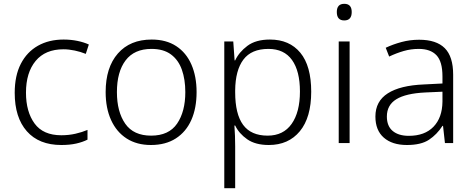

<svg xmlns="http://www.w3.org/2000/svg" viewBox="-20 -749 2474 1005"><path d="M301 10Q184 10 120.5 -62Q57 -134 57 -263Q57 -353 89 -415Q121 -477 178.5 -509.5Q236 -542 313 -542Q351 -542 385 -535Q419 -528 445 -516L429 -467Q402 -478 371 -484.5Q340 -491 312 -491Q217 -491 166.5 -430Q116 -369 116 -264Q116 -164 161 -102.5Q206 -41 301 -41Q340 -41 375 -49Q410 -57 438 -69V-18Q412 -5 378.5 2.5Q345 10 301 10Z M1009 -267Q1009 -183 981.5 -121Q954 -59 900.5 -24.5Q847 10 770 10Q696 10 643 -24Q590 -58 561.5 -120.5Q533 -183 533 -267Q533 -396 597 -469Q661 -542 774 -542Q850 -542 902.5 -507.5Q955 -473 982 -411Q1009 -349 1009 -267ZM592 -267Q592 -164 635.5 -101.5Q679 -39 771 -39Q864 -39 907 -102Q950 -165 950 -267Q950 -333 932 -384Q914 -435 875 -464Q836 -493 773 -493Q683 -493 637.5 -433Q592 -373 592 -267Z M1393 -542Q1495 -542 1552 -473Q1609 -404 1609 -269Q1609 -134 1549.5 -62Q1490 10 1387 10Q1317 10 1274 -20Q1231 -50 1211 -92H1207Q1209 -67 1210 -37.5Q1211 -8 1211 17V236H1154V-532H1201L1208 -433H1211Q1231 -476 1275 -509Q1319 -542 1393 -542ZM1385 -493Q1296 -493 1254 -437Q1212 -381 1211 -276V-266Q1211 -152 1252.5 -95.5Q1294 -39 1381 -39Q1463 -39 1506.5 -100.5Q1550 -162 1550 -270Q1550 -377 1508.5 -435Q1467 -493 1385 -493Z M1782 -729Q1821 -729 1821 -686Q1821 -642 1782 -642Q1743 -642 1743 -686Q1743 -729 1782 -729ZM1810 -532V0H1753V-532Z M2174 -541Q2264 -541 2308 -497Q2352 -453 2352 -358V0H2309L2299 -90H2296Q2267 -45 2225.5 -17.5Q2184 10 2110 10Q2033 10 1989 -28.5Q1945 -67 1945 -139Q1945 -219 2010 -260.5Q2075 -302 2199 -307L2296 -312V-349Q2296 -427 2264.5 -460Q2233 -493 2172 -493Q2131 -493 2093 -482Q2055 -471 2017 -453L1999 -499Q2037 -517 2081.5 -529Q2126 -541 2174 -541ZM2206 -265Q2104 -260 2054.5 -229.5Q2005 -199 2005 -139Q2005 -89 2035.5 -63.5Q2066 -38 2120 -38Q2203 -38 2249 -85.5Q2295 -133 2296 -217V-269Z"/></svg>

Font: Noto Traditional Nushu Light
Style: Regular
Weight: 300
Designer: LIU Zhao
Foundry: LiuZhao Studio
Version: Version 2.003; ttfautohint (v1.8.4.7-5d5b)